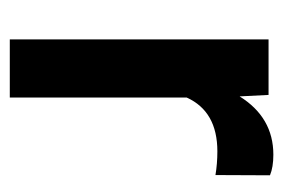

<svg xmlns="http://www.w3.org/2000/svg" viewBox="-113 -465 578 392"><g transform="rotate(90 176.0 -269.0)"><path d="M337.4 -419.9Q314 -423.8 289.1 -423.8Q207.5 -423.8 179.2 -361.3V0H60.5V-528.3H173.8L176.8 -469.2Q219.7 -538.1 295.9 -538.1Q321.3 -538.1 337.9 -531.2Z"/></g></svg>

Font: Shabnam Medium FD
Style: Medium-FD
Weight: 500
Foundry: DejaVu fonts team - Redesigned by Saber Rastikerdar - Based on Vazir font
Version: Version 5.0.0